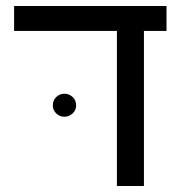

<svg xmlns="http://www.w3.org/2000/svg" viewBox="-20 -619 640 639"><path d="M459 0H369.1V-516.1H26.9V-599.1H534.2V-516.1H459ZM155.8 -268.1Q155.8 -285.2 167.2 -296.1Q178.7 -307.1 194.3 -307.1Q210 -307.1 221.7 -296.1Q233.4 -285.2 233.4 -268.1Q233.4 -252.4 221.7 -241.5Q210 -230.5 194.3 -230.5Q178.7 -230.5 167.2 -241.5Q155.8 -252.4 155.8 -268.1Z"/></svg>

Font: Cousine
Style: Regular
Weight: 400
Monospace: yes
Designer: Steve Matteson
Foundry: Monotype Imaging Inc.
Version: Version 1.21